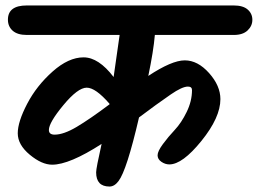

<svg xmlns="http://www.w3.org/2000/svg" viewBox="-20 -682 944 703"><path d="M78 -662H836Q870 -662 887 -647Q904 -632 904 -609.5Q904 -587 886.5 -570.5Q869 -554 836 -554H547Q542 -495 523 -404Q609 -461 656.5 -461Q704 -461 745.5 -414.5Q787 -368 787 -319Q787 -252 717.5 -166Q648 -80 600 -80Q585 -80 571 -89.5Q557 -99 557 -113.5Q557 -128 576.5 -154.5Q596 -181 620 -206.5Q644 -232 663.5 -272Q683 -312 683 -352Q683 -365 668 -365Q647 -365 605 -336Q554 -301 489 -252Q444 -58 414 -19Q399 1 381 1Q332 1 332 -51Q332 -66 352 -155Q234 -79 171 -79Q133 -79 89 -115.5Q45 -152 45 -194Q45 -236 79.5 -302Q114 -368 172.5 -420Q231 -472 286 -472Q341 -472 396 -400L418 -554H78Q44 -554 26.5 -569.5Q9 -585 9 -610Q9 -662 78 -662ZM381 -302Q330 -361 297.5 -361Q265 -361 212 -297Q159 -233 159 -206Q159 -189 180 -189Q213 -189 261 -217.5Q309 -246 381 -300Z"/></svg>

Font: Kalam
Style: Bold
Weight: 700
Version: Version 2.001;PS 1.0;hotconv 1.0.79;makeotf.lib2.5.61930; tt